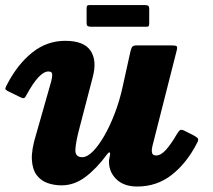

<svg xmlns="http://www.w3.org/2000/svg" viewBox="-26 -694 815 736"><path d="M2 -372Q42 -448.5 98 -493Q154 -537.5 224 -537.5Q296 -537.5 321.2 -499.5Q346.5 -461.5 329.5 -398.5L279 -204.5Q265 -152.5 263 -122Q261 -91.5 289 -91.5Q308.5 -91.5 330.8 -114.2Q353 -137 374.8 -175.2Q396.5 -213.5 414.5 -261Q432.5 -308.5 443.5 -358.5L473.5 -494.5Q476 -506 479.8 -513Q483.5 -520 498 -520H627.5Q645.5 -520 650.2 -517.5Q655 -515 651.5 -501L558 -133Q555 -121.5 556.5 -109.8Q558 -98 572.5 -98Q590.5 -98 610 -119.5Q629.5 -141 651.5 -179Q657.5 -189.5 663 -194.2Q668.5 -199 679.5 -193.5L714.5 -176Q727 -169.5 731.8 -164.2Q736.5 -159 729.5 -146Q690 -69 632.8 -24Q575.5 21 500 21Q447.5 21 418.5 -8.5Q389.5 -38 392 -80.5L396 -102.5Q396.5 -110 393 -109.8Q389.5 -109.5 384 -102Q344 -47.5 301.2 -15.5Q258.5 16.5 210 16.5Q182.5 16.5 157.2 8Q132 -0.5 115.2 -22Q98.5 -43.5 96.2 -81.5Q94 -119.5 112.5 -179L170 -381Q173.5 -393 174.2 -406.5Q175 -420 159.5 -420Q125 -420 77.5 -333.5Q71 -320.5 66.8 -318.2Q62.5 -316 49.5 -322.5L6.5 -343.5Q-6.5 -350 -5.5 -355Q-4.5 -360 2 -372ZM306 -607.5V-661Q306 -668 307.8 -671.2Q309.5 -674.5 316 -674.5H529Q538.5 -674.5 542.2 -671.8Q546 -669 546 -659V-606.5Q546 -599 544.5 -595.2Q543 -591.5 535 -591.5H323.5Q314 -591.5 310 -594.2Q306 -597 306 -607.5Z"/></svg>

Font: Besley* Heavy
Style: Italic
Weight: 800
Italic angle: -13°
Designer: Owen Earl
Foundry: indestructible type*
Version: Version 3.000; ttfautohint (v1.8.3)